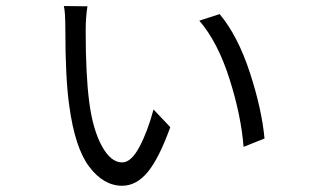

<svg xmlns="http://www.w3.org/2000/svg" viewBox="-20 -589 1040 627"><path d="M188.5 -569.3 265.6 -568.4Q259.8 -533.2 259.8 -487.3Q259.8 -343.8 271.5 -254.9Q283.2 -166 312.5 -112.3Q341.8 -58.6 378.9 -58.6Q408.2 -58.6 435.1 -108.9Q461.9 -159.2 481.4 -231.4L536.1 -173.8Q500 -73.2 462.9 -27.8Q425.8 17.6 378.9 17.6Q318.4 17.6 271.5 -44.4Q224.6 -106.4 206.1 -244.1Q193.4 -333 193.4 -492.2Q193.4 -549.8 188.5 -569.3ZM630.9 -521.5 697.3 -543Q756.8 -471.7 795.9 -352.1Q835 -232.4 843.8 -136.7L775.4 -109.4Q767.6 -210.9 729.5 -331.1Q691.4 -451.2 630.9 -521.5Z"/></svg>

Font: Gen Shin Gothic Normal
Style: Regular
Weight: 300
Designer: [Source Han Sans]
Ryoko NISHIZUKA  (kana & ideographs); Paul D. Hunt (Latin, Greek & Cyrillic); Wenlong ZHANG  (bopomofo
Version: Version 1.002.20150607